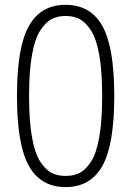

<svg xmlns="http://www.w3.org/2000/svg" viewBox="-20 -760 540 790"><path d="M308.1 -681.2Q283.2 -694.3 250 -694.3Q216.8 -694.3 191.9 -681.2Q167 -668 145 -633.8Q123 -599.6 111.3 -532.2Q99.6 -464.8 99.6 -364.7Q99.6 -264.6 111.3 -197.3Q123 -129.9 145 -95.7Q167 -61.5 191.9 -48.8Q216.8 -36.1 250 -36.1Q283.2 -36.1 308.1 -48.8Q333 -61.5 355 -95.7Q377 -129.9 388.7 -197.3Q400.4 -264.6 400.4 -364.7Q400.4 -464.8 388.7 -532.2Q377 -599.6 355 -633.8Q333 -668 308.1 -681.2ZM401.4 -77.6Q352.5 9.8 250 9.8Q147.5 9.8 98.6 -77.6Q49.8 -165 49.8 -365.2Q49.8 -565.4 98.6 -652.8Q147.5 -740.2 250 -740.2Q352.5 -740.2 401.4 -652.8Q450.2 -565.4 450.2 -365.2Q450.2 -165 401.4 -77.6Z"/></svg>

Font: Rounded-L Mgen+ 1m light
Style: Regular
Weight: 200
Designer: [Source Han Sans]
Ryoko NISHIZUKA  (kana & ideographs); Paul D. Hunt (Latin, Greek & Cyrillic); Wenlong ZHANG  (bopomofo
Version: Version 1.059.20150602